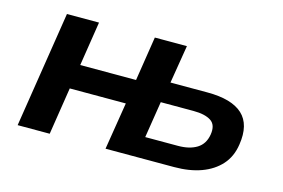

<svg xmlns="http://www.w3.org/2000/svg" viewBox="-72 -654 1184 804"><g transform="rotate(15 520.0 -251.5)"><path d="M51 0 130 -503H269L239 -311H481L511 -503H650L623 -338H783Q889 -338 936 -294.5Q983 -251 969 -162Q961 -108 929 -72.5Q897 -37 846.5 -18.5Q796 0 729 0H432L465 -205H222L190 0ZM580 -90H722Q772 -90 803.5 -109.5Q835 -129 842 -171Q849 -214 823 -231Q797 -248 747 -248H605Z"/></g></svg>

Font: Nunito Sans 6pt
Style: Bold Italic
Weight: 700
Italic angle: -9°
Version: Version 3.101;gftools[0.9.27]